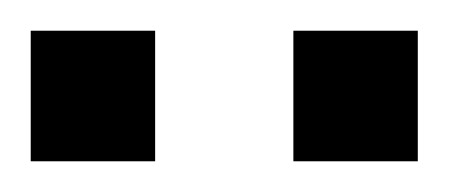

<svg xmlns="http://www.w3.org/2000/svg" viewBox="-32 -660 292 125"><path d="M-12 -640H69V-555H-12ZM159 -640H240V-555H159Z"/></svg>

Font: Zilla Slab Highlight Regular
Style: Regular
Weight: 400
Designer: Typotheque Type Foundry
Foundry: Typotheque type foundry
Version: Version 1.1; 2017; ttfautohint (v1.6)